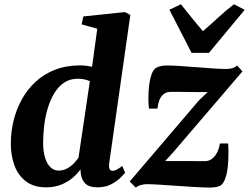

<svg xmlns="http://www.w3.org/2000/svg" viewBox="-20 -874 1174 906"><path d="M495.5 -105.5Q493 -87.5 496.8 -77.8Q500.5 -68 511.5 -68Q519 -68 529.2 -72.8Q539.5 -77.5 557 -91L570.5 -58.5Q564.5 -51.5 547.8 -34.8Q531 -18 503.8 -4Q476.5 10 439 10Q400.5 10 382 -8.5Q363.5 -27 360.5 -61L360 -75Q346 -55 323.5 -35.5Q301 -16 269.5 -3Q238 10 197.5 10Q139 10 102 -18.5Q65 -47 48 -93.8Q31 -140.5 31 -195.5Q31 -250.5 44 -304.2Q57 -358 83 -405Q109 -452 148 -488.2Q187 -524.5 239.8 -545Q292.5 -565.5 359 -565.5Q371.5 -565.5 386.2 -563.8Q401 -562 414.5 -559L439 -738.5L365 -759L373.5 -796.5L569.5 -817L595 -803.5ZM404 -491Q392 -496.5 377.8 -499.5Q363.5 -502.5 347.5 -502.5Q310 -502.5 282.5 -484Q255 -465.5 236 -433.8Q217 -402 205.2 -362.8Q193.5 -323.5 188.5 -281.2Q183.5 -239 183.5 -200Q183.5 -161 192.2 -131.2Q201 -101.5 217.8 -85.2Q234.5 -69 257.5 -69Q277 -69 294.5 -78Q312 -87 326.5 -101.2Q341 -115.5 350.5 -130ZM960 -439.5Q946 -439.5 927.8 -439.5Q909.5 -439.5 889.8 -439.8Q870 -440 850.5 -440.2Q831 -440.5 814 -440.5Q797 -440.5 785.5 -440.5Q765 -440.5 751.8 -429.5Q738.5 -418.5 731.8 -400.8Q725 -383 723 -361.5H683Q680.5 -378.5 680.2 -406.8Q680 -435 683.2 -465.8Q686.5 -496.5 694.5 -521Q702.5 -545.5 717 -554Q723 -557.5 735 -561.2Q747 -565 765 -565Q792.5 -565 830.5 -562.5Q868.5 -560 909.2 -556.8Q950 -553.5 986.2 -551Q1022.5 -548.5 1045.5 -548.5Q1062.5 -548.5 1075.8 -552.2Q1089 -556 1099 -565L1124 -537L796.5 -154.5L759.5 -114Q779.5 -114 802 -114Q824.5 -114 848.8 -114Q873 -114 897.5 -113.8Q922 -113.5 946.5 -113.5Q974.5 -113.5 993.8 -137.8Q1013 -162 1017.5 -197H1056.5Q1058 -178.5 1058 -149.8Q1058 -121 1055 -90.2Q1052 -59.5 1044 -34.8Q1036 -10 1022 0.5Q1015.5 5 1002.5 8Q989.5 11 970.5 11Q942 11 900.8 8.5Q859.5 6 815.5 3Q771.5 0 733.2 -2.5Q695 -5 672 -5Q661 -5 645.8 -1.2Q630.5 2.5 621 11.5L592 -17.5L918.5 -400ZM884 -624.5 779.5 -828 833.5 -854Q858.5 -823.5 884.2 -791Q910 -758.5 937.5 -727Q974.5 -758.5 1009.5 -791Q1044.5 -823.5 1084 -854L1134.5 -827.5L966 -624.5Z"/></svg>

Font: Merriweather 24pt ExtraBold
Style: Italic
Weight: 800
Italic angle: -7.8°
Version: Version 2.101